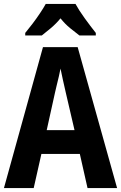

<svg xmlns="http://www.w3.org/2000/svg" viewBox="-20 -954 614 974"><path d="M424 0 385 -173H190L151 0H0L198 -715H374L574 0ZM314 -483Q306 -517 299.5 -547Q293 -577 287 -606Q284 -589 278.5 -566Q273 -543 267.5 -520.5Q262 -498 259 -484L217 -294H358ZM363 -934Q381 -901 410 -861Q439 -821 466 -787V-774H383Q363 -789 336 -811Q309 -833 287 -861Q264 -833 237 -810.5Q210 -788 192 -774H108V-787Q124 -806 144.5 -833Q165 -860 183 -887Q201 -914 212 -934Z"/></svg>

Font: Noto Sans Tamil Condensed
Style: Bold
Weight: 700
Width: 3
Designer: Jelle Bosma - Monotype Design Team
Foundry: Monotype Imaging Inc.
Version: Version 2.004; ttfautohint (v1.8.4.7-5d5b)